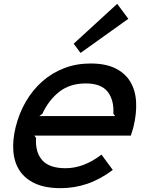

<svg xmlns="http://www.w3.org/2000/svg" viewBox="-20 -971 763 1001"><path d="M649 -873 400 -695 364 -743 591 -951ZM676 -310Q673 -299 669.5 -287.5Q666 -276 662 -264H159L168 -252Q163 -178 200 -136Q237 -94 322 -94Q417 -94 509 -165L568 -85Q503 -36 435.5 -13Q368 10 296 10Q216 10 163 -14.5Q110 -39 82 -82Q54 -125 49.5 -183.5Q45 -242 62 -310Q80 -382 115.5 -442.5Q151 -503 201 -547Q251 -591 314.5 -615.5Q378 -640 452 -640Q530 -640 581 -615Q632 -590 659 -545.5Q686 -501 689.5 -440.5Q693 -380 676 -310ZM580 -366 571 -378Q575 -450 541 -493Q507 -536 427 -536Q344 -536 288.5 -492Q233 -448 201 -378L185 -366Z"/></svg>

Font: TypoPRO Sinkin Sans
Style: 500 Medium Italic
Weight: 500
Italic angle: -112°
Designer: Keith Bates
Foundry: K-Type
Version: Sinkin Sans (version 1.0)  by Keith Bates   •   © 2014   www